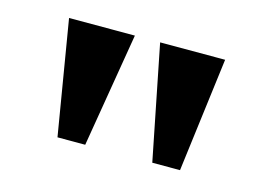

<svg xmlns="http://www.w3.org/2000/svg" viewBox="-52 -800 614 448"><g transform="rotate(15 255.5 -576.0)"><path d="M342 -438 287 -714H444L409 -438ZM113 -438 67 -714H226L180 -438Z"/></g></svg>

Font: Noto Serif Bengali Black
Style: Regular
Weight: 900
Version: Version 2.003